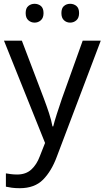

<svg xmlns="http://www.w3.org/2000/svg" viewBox="-20 -750 550 1010"><path d="M1 -536H95L211 -231Q226 -191 238 -154.5Q250 -118 256 -85H260Q266 -110 279 -150.5Q292 -191 306 -232L415 -536H510L279 74Q251 150 206.5 195Q162 240 84 240Q60 240 42 237.5Q24 235 11 232V162Q22 164 37.5 166Q53 168 70 168Q116 168 144.5 142Q173 116 189 73L217 2ZM115 -681Q115 -707 129 -718.5Q143 -730 162 -730Q181 -730 195 -718.5Q209 -707 209 -681Q209 -656 195 -643.5Q181 -631 162 -631Q143 -631 129 -643.5Q115 -656 115 -681ZM303 -681Q303 -707 316.5 -718.5Q330 -730 349 -730Q368 -730 382 -718.5Q396 -707 396 -681Q396 -656 382 -643.5Q368 -631 349 -631Q330 -631 316.5 -643.5Q303 -656 303 -681Z"/></svg>

Font: Noto Sans Tai Viet
Style: Regular
Weight: 400
Designer: Monotype Design Team
Foundry: Monotype Imaging Inc.
Version: Version 2.003; ttfautohint (v1.8.4.7-5d5b)